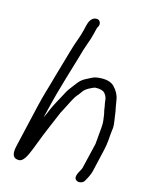

<svg xmlns="http://www.w3.org/2000/svg" viewBox="-143 -846 723 916"><g transform="rotate(20 219.0 -387.5)"><path d="M195 -767C189 -769 182 -768 175 -765C162 -759 153 -743 150 -719L147 -698C145 -682 141 -665 136 -646C131 -627 125 -604 120 -577C115 -550 111 -530 108 -515C105 -500 102 -485 99 -469C96 -453 92 -436 89 -417C86 -398 81 -378 77 -356C73 -334 68 -309 64 -279L34 -66C29 -31 36 -11 55 -8C67 -6 77 -8 84 -16C91 -24 98 -36 104 -53C110 -70 116 -90 123 -115C130 -140 139 -171 151 -207C163 -243 170 -266 173 -275C176 -284 178 -292 182 -299C202 -350 215 -381 222 -390C229 -399 235 -409 240 -418C245 -427 254 -435 266 -443C278 -451 287 -455 292 -457C315 -460 331 -457 339 -450C347 -443 353 -434 356 -424C359 -414 360 -404 362 -398C364 -392 366 -386 367 -380C368 -374 370 -368 372 -362C374 -356 376 -350 377 -344C378 -338 380 -330 382 -322C384 -314 385 -303 385 -288V-257V-240V-222V-205L366 -76C366 -73 362 -65 356 -51C350 -37 349 -26 351 -20C353 -14 358 -10 364 -8C370 -6 377 -7 384 -10C391 -13 395 -17 398 -23C409 -46 415 -64 417 -76L433 -189C436 -209 437 -228 437 -246C437 -264 436 -279 437 -290C438 -301 438 -311 436 -321C434 -331 432 -338 431 -344C430 -350 427 -358 425 -369C423 -380 420 -390 417 -399C415 -405 414 -411 412 -418C410 -425 409 -431 407 -437C402 -459 389 -478 371 -494C353 -510 325 -514 287 -506C277 -504 269 -501 261 -496C253 -491 243 -485 231 -477C219 -469 209 -458 201 -445C193 -432 187 -422 182 -415C177 -408 170 -396 163 -378C156 -360 148 -344 141 -327C134 -310 128 -296 125 -286C122 -276 119 -266 116 -258C113 -250 110 -243 109 -239L115 -279C124 -341 135 -399 146 -453C157 -507 164 -541 167 -555C174 -593 180 -621 185 -639C190 -657 195 -677 198 -698L201 -719C202 -724 203 -730 206 -736C209 -742 209 -748 207 -754C205 -760 201 -765 195 -767Z"/></g></svg>

Font: AppleStorm
Style: Ita
Weight: 400
Foundry: Cannot Into Space Fonts
Version: Version 1.01